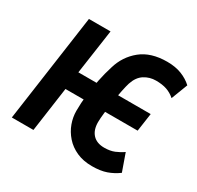

<svg xmlns="http://www.w3.org/2000/svg" viewBox="-154 -893 1116 1085"><g transform="rotate(30 403.5 -350.0)"><path d="M39 0 138 -700H279L237 -409H408L392 -291H221L180 0ZM568 12Q511 12 467.5 -7.5Q424 -27 394.5 -60.5Q365 -94 350.5 -134Q336 -174 336 -215Q336 -266 342 -319Q348 -372 359 -425.5Q370 -479 385 -526Q409 -608 473 -660Q537 -712 643 -712Q697 -712 737.5 -696Q778 -680 807 -653L766 -546Q741 -568 711.5 -578Q682 -588 641 -588Q600 -588 566 -566.5Q532 -545 516 -496Q510 -477 502.5 -441Q495 -405 489 -363Q483 -321 478.5 -282.5Q474 -244 474 -221Q474 -170 500.5 -141.5Q527 -113 576 -113Q614 -113 642 -124.5Q670 -136 694 -153L734 -40Q700 -15 661.5 -1.5Q623 12 568 12ZM407 -291 423 -409H709L692 -291Z"/></g></svg>

Font: Finlandica SemiBold
Style: Italic
Weight: 600
Italic angle: -8°
Designer: Niklas Ekholm, Juho Hiilivirta, Jaakko Suomalainen
Foundry: Helsinki Type Studio
Version: Version 1.063